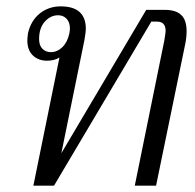

<svg xmlns="http://www.w3.org/2000/svg" viewBox="-20 -584 612 604"><path d="M167 -403Q151 -393 128 -393Q101 -393 83.5 -409.5Q66 -426 66 -457Q66 -463 68 -479Q77 -519 105 -541.5Q133 -564 171 -564Q250 -564 250 -493Q250 -484 246 -460L173 -102L440 -553H498Q533 -553 550 -537Q567 -521 567 -486Q567 -467 563 -447L471 0H404L497 -457Q501 -481 501 -487Q501 -516 474 -516H456L150 0H85ZM198 -478Q200 -490 200 -494Q200 -514 189.5 -525Q179 -536 163 -536Q139 -536 121 -516Q103 -496 103 -461Q103 -441 113.5 -430.5Q124 -420 140 -420Q160 -420 176 -435.5Q192 -451 198 -478Z"/></svg>

Font: Trirong Light
Style: Italic
Weight: 300
Italic angle: -12°
Designer: Katatrad Team
Foundry: CadsonDemak
Version: Version 1.001